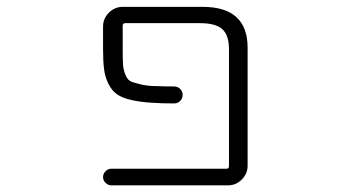

<svg xmlns="http://www.w3.org/2000/svg" viewBox="-20 -565 1040 563"><path d="M574.2 -544.9Q706.1 -544.9 706.1 -424.8V-79.1Q706.1 -55.7 689 -38.6Q671.9 -21.5 648.4 -21.5H306.6Q296.9 -21.5 289.6 -28.8Q282.2 -36.1 282.2 -45.9Q282.2 -55.7 289.6 -63Q296.9 -70.3 306.6 -70.3H644.5Q651.4 -70.3 651.4 -78.1V-420.9Q651.4 -461.9 631.8 -479.5Q612.3 -497.1 566.4 -497.1H347.7Q339.8 -497.1 339.8 -490.2V-420.9Q339.8 -389.6 340.8 -375Q341.8 -360.4 347.7 -346.2Q353.5 -332 361.3 -327.6Q369.1 -323.2 391.1 -317.9Q413.1 -312.5 439.5 -312.5Q458 -311.5 491.2 -311.5Q501 -311.5 508.3 -304.2Q515.6 -296.9 515.6 -286.6Q515.6 -276.4 508.3 -269Q501 -261.7 491.2 -261.7Q451.2 -261.7 425.8 -263.7Q391.6 -265.6 364.3 -272Q336.9 -278.3 322.3 -289.1Q307.6 -299.8 297.9 -319.3Q288.1 -338.9 285.2 -361.8Q282.2 -384.8 282.2 -420.9V-487.3Q282.2 -510.7 299.3 -527.8Q316.4 -544.9 339.8 -544.9Z"/></svg>

Font: Rounded-X Mgen+ 2m light
Style: Regular
Weight: 200
Designer: [Source Han Sans]
Ryoko NISHIZUKA  (kana & ideographs); Paul D. Hunt (Latin, Greek & Cyrillic); Wenlong ZHANG  (bopomofo
Version: Version 1.059.20150602